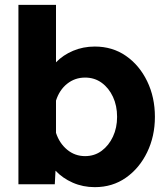

<svg xmlns="http://www.w3.org/2000/svg" viewBox="-20 -760 690 792"><path d="M371 -568Q444 -568 499.5 -529.5Q555 -491 587 -425Q619 -359 619 -278Q619 -198 587 -132Q555 -66 499.5 -27Q444 12 371 12Q322 12 280 -6.5Q238 -25 209 -56L206 0H56V-740H211V-503Q240 -533 281.5 -550.5Q323 -568 371 -568ZM331 -116Q370 -116 399.5 -138Q429 -160 446 -196.5Q463 -233 463 -278Q463 -324 446 -360.5Q429 -397 399.5 -418.5Q370 -440 331 -440Q289 -440 257 -414.5Q225 -389 211 -345V-212Q225 -169 257 -142.5Q289 -116 331 -116Z"/></svg>

Font: Azeret Mono Thin
Style: Regular
Weight: 100
Designer: Martin Vácha
Foundry: Displaay
Version: Version 1.002